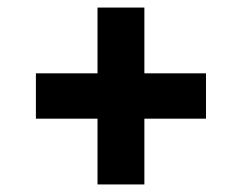

<svg xmlns="http://www.w3.org/2000/svg" viewBox="-20 -611 640 508"><path d="M238 -123V-297H75V-417H238V-591H362V-417H525V-297H362V-123Z"/></svg>

Font: Red Hat Text VF
Style: Regular
Weight: 300
Designer: Pentagram, MCKL
Foundry: Pentagram, MCKL
Version: Version 1.023